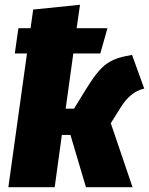

<svg xmlns="http://www.w3.org/2000/svg" viewBox="-20 -784 624 804"><path d="M484 -332C511 -376 543 -404 584 -413L533 -554C439 -538 407 -518 341 -412L290 -329H255L287 -560H400L430 -666H301L315 -764L119 -744L108 -666H57L42 -560H93L15 0H209L239 -219H275L340 0H535L444 -268Z"/></svg>

Font: Fira Sans Heavy
Style: Italic
Weight: 900
Italic angle: -8°
Designer: bBox Type GmbH & Carrois Corporate GbR & Edenspiekermann AG
Foundry: bBox Type GmbH & Carrois Corporate GbR & Edenspiekermann AG
Version: Version 4.301;PS 004.301;hotconv 1.0.88;makeotf.lib2.5.64775